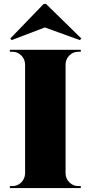

<svg xmlns="http://www.w3.org/2000/svg" viewBox="-20 -952 458 972"><path d="M312 -700V0H107V-700ZM110 -73V0H30V-10Q30 -10 36.5 -10Q43 -10 43 -10Q69 -10 87.5 -28.5Q106 -47 107 -73ZM110 -627H107Q106 -653 87.5 -671.5Q69 -690 43 -690Q43 -690 36.5 -690Q30 -690 30 -690V-700H110ZM309 -73H312Q313 -47 331.5 -28.5Q350 -10 376 -10Q376 -10 382 -10Q388 -10 389 -10V0H309ZM309 -627V-700H389V-690Q388 -690 382 -690Q376 -690 376 -690Q350 -690 331.5 -671.5Q313 -653 312 -627ZM32 -757 39 -749 207 -813 384 -749 392 -757 213 -932H201Z"/></svg>

Font: Cinzel Black
Style: Regular
Weight: 900
Designer: Natanael Gama
Version: Version 2.000